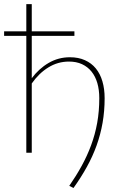

<svg xmlns="http://www.w3.org/2000/svg" viewBox="-40 -743 592 934"><path d="M-20 -590.5H88V-723H114.5V-590.5H322V-568.5H114.5V-362.5Q149 -409 196.5 -436.8Q244 -464.5 300 -464.5Q341.5 -464.5 373.2 -450.2Q405 -436 426.2 -410Q447.5 -384 458.2 -347.2Q469 -310.5 469 -265.5Q469 -202.5 459 -145.5Q449 -88.5 429.8 -35Q410.5 18.5 382.2 69.5Q354 120.5 317.5 171.5L297 161Q330 113.5 357 64.5Q384 15.5 403.2 -36.5Q422.5 -88.5 432.8 -145.2Q443 -202 443 -265.5Q443 -306 433.5 -338.8Q424 -371.5 405.2 -394.8Q386.5 -418 359 -430.8Q331.5 -443.5 295.5 -443.5Q241.5 -443.5 195.5 -415.2Q149.5 -387 114.5 -337V0H88V-568.5H-20Z"/></svg>

Font: Lato Thin
Style: Regular
Weight: 200
Designer: Lukasz Dziedzic
Foundry: tyPoland Lukasz Dziedzic
Version: Version 2.007; 2014-02-27